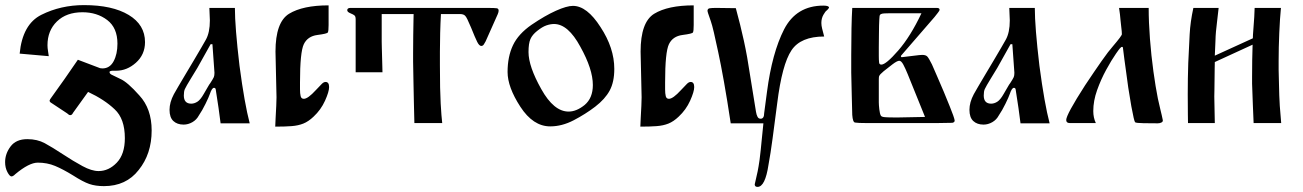

<svg xmlns="http://www.w3.org/2000/svg" viewBox="-20 -482 5105 752"><path d="M171 -262 57 -272Q68 -387 142 -424Q218 -462 309 -462Q420 -462 484 -423.5Q548 -385 548 -317Q548 -268 512 -236Q477 -205 435 -205H420Q409 -204 409 -200Q409 -194 416 -190Q423 -186 451 -173Q479 -161 526 -108Q574 -56 574 29Q574 121 523 184Q474 247 387 247Q354 247 329.5 238.5Q305 230 266 205Q227 181 196 168Q165 155 128 155Q94 155 40 200Q31 209 25 209Q18 209 9 192Q0 175 0 153Q0 120 21.5 91.5Q43 63 87 63Q126 63 155.5 79Q185 95 226 122Q267 149 303 168.5Q339 188 366 188Q406 188 437.5 155Q469 122 469 59Q469 -17 429 -54Q389 -92 325 -122Q310 -102 295.5 -81Q281 -60 266 -40Q262 -31 255 -31Q250 -31 243 -38L184 -77Q177 -81 176 -83Q175 -85 174 -87Q176 -94 179 -97Q206 -134 232.5 -172Q259 -210 285 -248L372 -215Q374 -215 376.5 -214.5Q379 -214 381 -214Q410 -214 425 -242Q440 -270 440 -311Q440 -373 400 -403.5Q360 -434 303 -434Q240 -434 203 -398Q166 -362 166 -305Q166 -294 168 -282.5Q170 -271 171 -262Z M958 1H844Q840 -29 836 -59Q832 -89 827 -118Q826 -125 825 -131.5Q824 -138 818 -138Q810 -138 802 -114Q798 -102 785 -75.5Q772 -49 759 -30Q750 -13 733.5 -3.5Q717 6 699 6Q674 6 659 -8Q644 -22 644 -52Q644 -81 661 -113Q666 -122 678.5 -143.5Q691 -165 707.5 -192.5Q724 -220 740 -247Q756 -274 768.5 -295.5Q781 -317 786 -326Q802 -354 802 -402L800 -451H900Q900 -377 918 -225Q928 -149 938 -93Q948 -37 958 1ZM812 -309H805L753 -216L728 -175Q709 -144 704 -133Q700 -124 700 -108Q700 -76 729 -76Q741 -76 753 -83.5Q765 -91 778 -114L799 -150L804 -157Q815 -174 817.5 -180Q820 -186 820 -197Z M1058 14Q1058 4 1059.5 -20Q1061 -44 1062 -67.5Q1063 -91 1063 -101L1059 -280Q1059 -395 1112 -428Q1166 -461 1267 -461V-384Q1267 -360 1264 -355Q1262 -350 1223 -345Q1185 -340 1170 -309Q1155 -278 1155 -159V-132Q1155 -116 1157.5 -105.5Q1160 -95 1170 -95Q1186 -95 1217 -129Q1233 -146 1240.5 -153.5Q1248 -161 1255 -161Q1269 -161 1269 -141Q1269 -123 1253 -87.5Q1237 -52 1208 -25Q1188 -6 1168 2Q1148 10 1122 12Q1096 14 1058 14Z M1475 -319Q1475 -312 1475.5 -295Q1476 -278 1476.5 -257.5Q1477 -237 1477.5 -220.5Q1478 -204 1478 -199H1373V-406Q1373 -417 1369 -421Q1365 -425 1352.5 -430Q1340 -435 1340 -442Q1340 -451 1353 -451H1886Q1920 -451 1926.5 -449.5Q1933 -448 1933 -440Q1933 -435 1929.5 -426.5Q1926 -418 1915 -394L1882 -320Q1879 -314 1875 -308Q1871 -302 1865 -302Q1857 -302 1849 -318Q1841 -334 1825 -374Q1808 -415 1802 -420Q1796 -427 1781 -427H1707Q1705 -392 1704 -352.5Q1703 -313 1703 -279.5Q1703 -246 1703 -227Q1703 -128 1706 -76.5Q1709 -25 1712 0H1603Q1602 -47 1601 -83.5Q1600 -120 1599.5 -156.5Q1599 -193 1598 -240Q1598 -255 1598 -273Q1598 -308 1598.5 -343.5Q1599 -379 1599.5 -403Q1600 -427 1600 -427H1475Z M1968 -200Q1968 -260 1989 -304.5Q2010 -349 2062 -385Q2115 -421 2157.5 -440Q2200 -459 2224 -459Q2279 -459 2332 -376Q2386 -294 2386 -212Q2386 -161 2368 -127.5Q2350 -94 2311 -64Q2273 -35 2227 -11Q2181 13 2135 13Q2068 13 2018 -64Q1968 -141 1968 -200ZM2050 -278Q2050 -222 2100 -133Q2149 -45 2207 -45Q2238 -45 2270 -71Q2302 -98 2302 -149Q2302 -211 2253 -299Q2205 -388 2150 -388Q2136 -388 2120 -382.5Q2104 -377 2084 -361Q2065 -346 2057.5 -329Q2050 -312 2050 -278Z M2488 14Q2488 4 2489.5 -20Q2491 -44 2492 -67.5Q2493 -91 2493 -101L2489 -280Q2489 -395 2542 -428Q2596 -461 2697 -461V-384Q2697 -360 2694 -355Q2692 -350 2653 -345Q2615 -340 2600 -309Q2585 -278 2585 -159V-132Q2585 -116 2587.5 -105.5Q2590 -95 2600 -95Q2616 -95 2647 -129Q2663 -146 2670.5 -153.5Q2678 -161 2685 -161Q2699 -161 2699 -141Q2699 -123 2683 -87.5Q2667 -52 2638 -25Q2618 -6 2598 2Q2578 10 2552 12Q2526 14 2488 14Z M2970 1H2842Q2828 -92 2815.5 -162Q2803 -232 2793 -278Q2783 -325 2776 -355Q2769 -385 2764 -399Q2754 -427 2753 -431Q2752 -435 2751 -439Q2751 -448 2759 -449.5Q2767 -451 2785 -451L2862 -450Q2880 -384 2893.5 -322.5Q2907 -261 2918 -186L2941 -44Q2943 -32 2947 -24.5Q2951 -17 2959 -17Q2973 -17 2973 -39L2984 -122Q3004 -275 3051 -367Q3099 -460 3205 -460Q3227 -460 3227 -452Q3225 -448 3222.5 -445.5Q3220 -443 3218 -441Q3213 -438 3205 -424Q3197 -410 3197 -392Q3197 -382 3200 -370Q3203 -358 3208 -339Q3116 -339 3080 -285Q3043 -230 3024 -77Q3014 0 3006 60Q2998 120 2990 163Q2977 250 2947 250Q2936 250 2936 240L2941 218Q2944 206 2947.5 189Q2951 172 2955 144Q2960 104 2963 70Q2966 36 2970 1Z M3318 -451H3649Q3660 -451 3660 -444Q3660 -440 3653 -431.5Q3646 -423 3640 -415L3510 -265Q3510 -265 3509 -263.5Q3508 -262 3509 -260Q3509 -259 3510.5 -258.5Q3512 -258 3512 -258Q3531 -260 3557.5 -263.5Q3584 -267 3592 -267Q3606 -267 3612 -260.5Q3618 -254 3630 -230Q3638 -212 3650.5 -183Q3663 -154 3676.5 -122.5Q3690 -91 3700 -65Q3717 -23 3719 -11Q3720 -3 3710 -1L3651 0H3373Q3357 0 3346 -0.5Q3335 -1 3329 -2Q3320 -3 3318 -32Q3317 -67 3316 -110Q3315 -153 3314 -198Q3314 -233 3314 -267Q3314 -322 3315 -370.5Q3316 -419 3318 -451ZM3423 -382Q3423 -372 3422.5 -347.5Q3422 -323 3422 -297Q3422 -279 3422 -263Q3422 -247 3423 -239Q3423 -229 3432 -229Q3450 -229 3498 -284Q3546 -339 3589 -430H3462Q3452 -430 3443.5 -429.5Q3435 -429 3431 -427Q3426 -425 3425 -419Q3424 -413 3423 -382ZM3422 -148V-81Q3422 -71 3424 -53.5Q3426 -36 3430 -29Q3433 -24 3446.5 -23Q3460 -22 3480 -22Q3485 -22 3490 -22Q3495 -22 3501 -22L3603 -24L3535 -192Q3526 -214 3518 -229Q3510 -244 3502 -244Q3494 -244 3475.5 -230Q3457 -216 3441 -203Q3433 -196 3429 -192Q3425 -188 3423 -183Q3422 -179 3422 -170Q3422 -166 3422 -160.5Q3422 -155 3422 -148Z M4091 1H3977Q3973 -29 3969 -59Q3965 -89 3960 -118Q3959 -125 3958 -131.5Q3957 -138 3951 -138Q3943 -138 3935 -114Q3931 -102 3918 -75.5Q3905 -49 3892 -30Q3883 -13 3866.5 -3.5Q3850 6 3832 6Q3807 6 3792 -8Q3777 -22 3777 -52Q3777 -81 3794 -113Q3799 -122 3811.5 -143.5Q3824 -165 3840.5 -192.5Q3857 -220 3873 -247Q3889 -274 3901.5 -295.5Q3914 -317 3919 -326Q3935 -354 3935 -402L3933 -451H4033Q4033 -377 4051 -225Q4061 -149 4071 -93Q4081 -37 4091 1ZM3945 -309H3938L3886 -216L3861 -175Q3842 -144 3837 -133Q3833 -124 3833 -108Q3833 -76 3862 -76Q3874 -76 3886 -83.5Q3898 -91 3911 -114L3932 -150L3937 -157Q3948 -174 3950.5 -180Q3953 -186 3953 -197Z M4363 -451H4479Q4479 -395 4484 -329.5Q4489 -264 4497.5 -202.5Q4506 -141 4515 -96Q4521 -69 4524.5 -54.5Q4528 -40 4530 -31.5Q4532 -23 4534 -13Q4536 -6 4529.5 -2.5Q4523 1 4515 1Q4487 1 4459 0.5Q4431 0 4426 -3Q4422 -6 4411 -66Q4404 -106 4399 -139Q4394 -172 4390 -205Q4387 -226 4384 -248.5Q4381 -271 4378 -296Q4378 -296 4377 -297.5Q4376 -299 4372 -298Q4366 -293 4361 -286Q4356 -279 4351 -272Q4333 -246 4312.5 -208.5Q4292 -171 4277 -129Q4262 -87 4262 -47Q4262 -21 4272 0H4170Q4156 0 4156 -12Q4156 -33 4230 -148Q4268 -205 4295 -243.5Q4322 -282 4339 -301Q4374 -342 4374 -348Q4374 -358 4371.5 -377Q4369 -396 4369 -400Q4368 -413 4366.5 -425.5Q4365 -438 4363 -451Z M4738 -239Q4738 -232 4737.5 -213Q4737 -194 4737 -171.5Q4737 -149 4736.5 -130Q4736 -111 4736 -104L4738 0H4633Q4633 0 4632.5 -33.5Q4632 -67 4632 -113Q4632 -143 4632.5 -175Q4633 -207 4634 -235Q4637 -299 4639.5 -347.5Q4642 -396 4654 -451H4753Q4749 -415 4746.5 -394.5Q4744 -374 4742.5 -358Q4741 -342 4740.5 -321Q4740 -300 4738 -264L4887 -332Q4887 -343 4889 -367Q4891 -391 4892.5 -415.5Q4894 -440 4894 -451H4997Q4993 -411 4990.5 -353Q4988 -295 4988 -244Q4988 -224 4988 -208Q4989 -169 4989.5 -147Q4990 -125 4990.5 -108Q4991 -91 4992.5 -67.5Q4994 -44 4998 0H4890Q4889 -32 4887 -71.5Q4885 -111 4884 -154Q4884 -167 4884 -182Q4884 -213 4884.5 -246.5Q4885 -280 4886 -307Z"/></svg>

Font: Pochaevsk
Style: Regular
Weight: 400
Version: Version 1.210; ttfautohint (v1.8.4.7-5d5b)